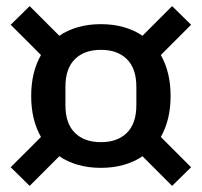

<svg xmlns="http://www.w3.org/2000/svg" viewBox="-20 -663 660 628"><path d="M310 -114Q269 -114 234.5 -124Q200 -134 174 -152L77 -55L15 -116L114 -215Q82 -271 82 -349Q82 -427 114 -483L15 -582L77 -643L174 -546Q200 -564 234.5 -574Q269 -584 310 -584Q351 -584 385.5 -574Q420 -564 446 -546L543 -643L605 -582L506 -483Q538 -427 538 -349Q538 -271 506 -215L605 -116L543 -55L446 -152Q420 -134 385.5 -124Q351 -114 310 -114ZM310 -198Q364 -198 395 -228.5Q426 -259 426 -319V-379Q426 -439 395 -469.5Q364 -500 310 -500Q256 -500 225 -469.5Q194 -439 194 -379V-319Q194 -259 225 -228.5Q256 -198 310 -198Z"/></svg>

Font: IBMPlexSans-Medium
Style: Regular
Weight: 500
Designer: Mike Abbink, Paul van der Laan, Pieter van Rosmalen
Foundry: Bold Monday
Version: Version 3.1